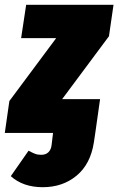

<svg xmlns="http://www.w3.org/2000/svg" viewBox="-55 -554 493 800"><path d="M399 -403 204 -141H362L342 0L336 40Q322 130 264 178Q206 226 123 226Q41 226 -10 180L64 74Q81 83 91.5 87Q102 91 117 91Q136 91 147 80Q158 69 160 50L166 0H-35L-16 -133L179 -395H33L54 -534H418Z"/></svg>

Font: Fira Sans Extra Condensed Black
Style: Italic
Weight: 900
Width: 3
Italic angle: -8°
Designer: Carrois Corporate & Edenspiekermann AG
Foundry: Carrois Corporate GbR & Edenspiekermann AG
Version: Version 4.203